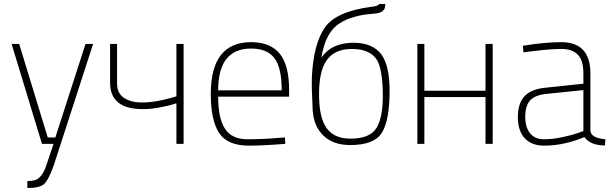

<svg xmlns="http://www.w3.org/2000/svg" viewBox="-20 -720 3059 961"><path d="M117 186Q133 186 144 184Q187 180 211 110L248 0H190L38 -500H76L219 -32H257L408 -500H446L249 108Q222 183 199.5 202Q177 221 117 221Z M899 -500V0H863V-203L843 -197Q834 -194 825 -192Q813 -189 802 -187Q738 -172 682 -174Q531 -179 531 -306V-500H566V-301Q566 -254 599.5 -231Q633 -208 684.5 -207Q736 -206 801 -221Q812 -224 824 -227Q833 -229 843 -232Q862 -238 863 -238V-500Z M1376 -30 1406 -32 1408 0Q1296 9 1223 9Q1117 8 1076 -55.5Q1035 -119 1035 -250Q1035 -509 1237 -509Q1332 -509 1379.5 -452Q1427 -395 1427 -269V-236H1072Q1072 -128 1106 -75.5Q1140 -23 1219 -23Q1298 -23 1376 -30ZM1072 -268H1390Q1390 -381 1353.5 -429Q1317 -477 1237 -477Q1072 -477 1072 -268Z M1745 -506Q1846 -507 1890 -446Q1930 -389 1930 -266Q1930 -119 1892 -56.5Q1854 6 1733 6Q1646 6 1597 -43Q1550 -89 1545 -169Q1539 -287 1541 -337Q1550 -503 1606.5 -583Q1663 -663 1839 -686Q1872 -689 1878 -700H1909Q1908 -688 1907 -684Q1904 -670 1892.5 -662.5Q1881 -655 1860.5 -652.5Q1840 -650 1825 -649L1806 -647Q1702 -630 1653.5 -582Q1605 -534 1589 -432Q1638 -504 1745 -506ZM1734 -26Q1832 -26 1865 -80.5Q1898 -135 1896 -253Q1894 -371 1868 -418Q1834 -475 1741 -475Q1650 -475 1611 -412Q1578 -360 1577 -256Q1576 -148 1605 -95Q1641 -26 1734 -26Z M2069 -500H2104V-266H2410V-500H2446V0H2410V-234H2104V0H2069Z M2935 -353V-65Q2939 -29 3010 -23L3008 8Q2935 8 2905 -34Q2803 9 2703 9Q2641 9 2606.5 -28Q2572 -65 2572 -133.5Q2572 -202 2605 -238Q2638 -274 2710 -281L2900 -301V-353Q2900 -417 2872.5 -446Q2845 -475 2789 -475Q2732 -475 2631 -462L2600 -458L2597 -491Q2709 -509 2789 -509Q2935 -509 2935 -353ZM2714 -250Q2657 -244 2633 -217Q2609 -190 2609 -136Q2609 -82 2633.5 -52.5Q2658 -23 2702 -23Q2746 -23 2795 -33.5Q2844 -44 2872 -54L2900 -64V-269Z"/></svg>

Font: Titillium Web[RUS by Daymarius]
Style: Regular
Weight: 200
Designer: Cyrillization by Daymarius
Foundry: Cyrillization by Daymarius
Version: Version 1.002 September 11, 2018